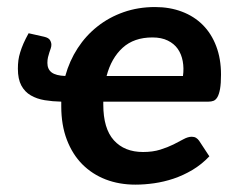

<svg xmlns="http://www.w3.org/2000/svg" viewBox="-20 -512 651 540"><path d="M416 -492.2Q457.5 -492.2 491.7 -479.2Q525.9 -466.3 550.3 -441.9Q574.7 -417.5 588.1 -382.1Q601.6 -346.7 601.6 -302.2Q601.6 -276.9 598.9 -262Q596.2 -247.1 591.6 -239Q586.9 -231 580.6 -228.5Q574.2 -226.1 566.4 -226.1H270.5V-217.8Q270.5 -150.4 300.3 -117.4Q330.1 -84.5 382.3 -84.5Q409.7 -84.5 430.7 -91.1Q451.7 -97.7 467.8 -105.7Q483.9 -113.8 496.3 -120.6Q508.8 -127.4 519.5 -127.4Q526.4 -127.4 531.5 -124.3Q536.6 -121.1 540 -116.2L568.8 -72.3Q546.9 -49.3 521 -33.9Q495.1 -18.6 468 -9.5Q440.9 -0.5 413.6 3.4Q386.2 7.3 360.8 7.3Q315.4 7.3 277.3 -7.3Q239.3 -22 211.4 -50Q183.6 -78.1 168 -119.1Q152.3 -160.2 152.3 -212.9V-226.1Q127.9 -226.6 105.7 -230.2Q83.5 -233.9 66.7 -243.7Q49.8 -253.4 40 -271.5Q30.3 -289.6 30.3 -318.8Q30.3 -331.1 31.7 -342.3Q33.2 -353.5 36.9 -365.2Q40.5 -377 46.1 -389.9Q51.8 -402.8 60.5 -418.5L104 -408.7Q116.7 -405.8 120.6 -399.2Q124.5 -392.6 124.5 -386.2Q124.5 -381.3 122.8 -376.2Q121.1 -371.1 118.9 -364.7Q116.7 -358.4 115 -351.1Q113.3 -343.8 113.3 -335Q113.3 -317.4 125.2 -308.3Q137.2 -299.3 163.6 -298.3Q175.3 -340.8 198.5 -376.5Q221.7 -412.1 254.2 -437.7Q286.6 -463.4 327.6 -477.8Q368.7 -492.2 416 -492.2ZM408.7 -406.7Q356.9 -406.7 325 -377.7Q293 -348.6 279.8 -298.3H494.6Q497.6 -320.3 493.9 -340.1Q490.2 -359.9 480 -374.5Q469.7 -389.2 451.9 -397.9Q434.1 -406.7 408.7 -406.7Z"/></svg>

Font: Carlito
Style: Bold Italic
Weight: 700
Italic angle: -7°
Designer: Lukasz Dziedzic
Foundry: tyPoland Lukasz Dziedzic
Version: Version 1.104